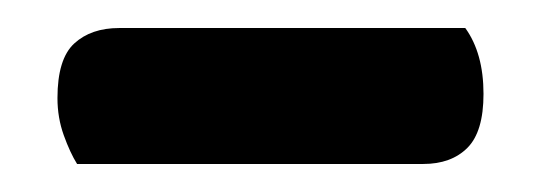

<svg xmlns="http://www.w3.org/2000/svg" viewBox="-20 -684 387 137"><path d="M35 -567Q30 -575 25.5 -587.5Q21 -600 21 -614Q21 -642 33 -653Q45 -664 65 -664H312Q325 -646 325 -617Q325 -590 313.5 -578.5Q302 -567 282 -567Z"/></svg>

Font: Baloo Bhai 2 SemiBold
Style: Regular
Weight: 600
Designer: Supriya Tembe, Noopur Datye and Ek Type
Foundry: Ek Type
Version: Version 1.640;PS 1.000;hotconv 16.6.51;makeotf.lib2.5.65220;